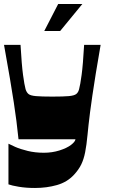

<svg xmlns="http://www.w3.org/2000/svg" viewBox="-20 -724 570 954"><path d="M22 192V-10Q31 -5 56 6Q81 17 118 26Q155 35 198 35Q239 35 275.5 23.5Q312 12 333 -4Q342 -11 348 -18Q354 -25 355 -32H72Q67 -81 61.5 -123.5Q56 -166 48.5 -215.5Q41 -265 29.5 -333Q18 -401 0 -501H82Q85 -450 88 -413.5Q91 -377 94.5 -351.5Q98 -326 101 -309Q104 -292 107 -281Q112 -265 121.5 -257Q131 -249 158 -246.5Q185 -244 240 -244Q296 -244 322.5 -246.5Q349 -249 359 -257Q369 -265 373 -281Q376 -292 379 -309Q382 -326 385.5 -351.5Q389 -377 392 -413.5Q395 -450 398 -501H480Q466 -421 456 -359Q446 -297 439 -249.5Q432 -202 427.5 -166.5Q423 -131 420 -104Q417 -77 415 -55Q410 -2 403 33Q396 68 383.5 93.5Q371 119 348 144Q314 181 263 195.5Q212 210 154 210Q109 210 73.5 204Q38 198 22 192ZM200 -570 269 -704H389L279 -570Z"/></svg>

Font: Ojuju ExtraBold
Style: Regular
Weight: 800
Designer: Chisaokwu Joboson, Mirko Velimirovic
Foundry: Udi Foundry
Version: Version 1.000